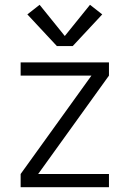

<svg xmlns="http://www.w3.org/2000/svg" viewBox="-20 -780 540 800"><path d="M66 0V-55L361 -465H66V-520H434V-465L139 -55H434V0ZM217 -588 94 -720 145 -760 250 -630 355 -760 406 -720 283 -588Z"/></svg>

Font: Iosevka SS04 Light
Style: Regular
Weight: 300
Monospace: yes
Designer: Belleve Invis
Foundry: Belleve Invis
Version: Version 19.0.0; ttfautohint (v1.8.4)